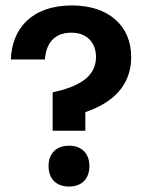

<svg xmlns="http://www.w3.org/2000/svg" viewBox="-20 -680 532 705"><path d="M293.3 -200V-268.3C394.2 -302.5 461.7 -365.8 461.7 -470.8C461.7 -588.3 375 -660 245 -660C93.3 -660 23.3 -571.7 20 -461.7H145C148.3 -515.8 175.8 -560 241.7 -560C302.5 -560 332.5 -520 332.5 -470.8C332.5 -394.2 263.3 -360.8 173.3 -340.8V-200ZM233.3 5C281.7 5 308.3 -25 308.3 -70C308.3 -115 281.7 -145 233.3 -145C185 -145 158.3 -115 158.3 -70C158.3 -25 185 5 233.3 5Z"/></svg>

Font: Familjen Grotesk
Style: Bold
Weight: 700
Designer: Anders Wikstroem, Jonas Baeckman, Matilda Gysing, Kristian Moeller
Foundry: Familjen STHLM AB
Version: Version 2.000